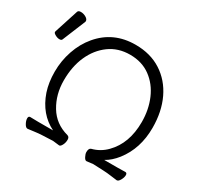

<svg xmlns="http://www.w3.org/2000/svg" viewBox="-155 -901 1132 1099"><g transform="rotate(30 410.5 -351.0)"><path d="M312 2 243 5Q218 6 194 9.5Q170 13 151 15H150Q139 15 129 -3Q119 -21 119 -36Q119 -51 131 -51Q154 -50 183 -50H282Q182 -99 141 -218Q122 -275 122 -346.5Q122 -418 145 -485.5Q168 -553 211 -604Q301 -711 447 -711Q546 -711 618 -664.5Q690 -618 729 -536Q768 -454 768 -347Q768 -210 693 -114Q659 -71 620 -50H707Q742 -50 759 -51Q771 -51 771 -36Q771 -21 761 -3Q751 15 740 15H739Q720 13 696 9.5Q672 6 647 5L578 2L535 7Q526 7 517.5 -9.5Q509 -26 509 -38Q509 -64 524 -68Q578 -82 617 -122Q698 -204 698 -345Q698 -427 668.5 -495.5Q639 -564 583 -605Q527 -646 448.5 -646Q370 -646 312.5 -604Q255 -562 223.5 -491.5Q192 -421 192 -329Q192 -237 236 -164Q280 -91 366 -68Q381 -64 381 -45Q381 -26 372.5 -9.5Q364 7 355 7ZM61 -705Q64 -717 81.5 -717Q99 -717 115.5 -707.5Q132 -698 132 -685Q132 -682 131 -680L69 -529Q66 -520 52.5 -520Q39 -520 24.5 -528Q10 -536 10 -542.5Q10 -549 11 -550Z"/></g></svg>

Font: Moon Stars Kai T
Style: Regular
Weight: 400
Designer: GuiWonder
Version: Version 1.101